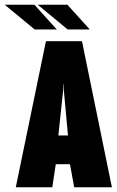

<svg xmlns="http://www.w3.org/2000/svg" viewBox="-67 -795 495 815"><path d="M0 0 128 -620H281L408 0H248L226 -120L250 -98H153L173 -120L155 0ZM179 -204 166 -220H242L223 -204L204 -411L203 -439H202L201 -411ZM80 -670 -47 -775H79L174 -670ZM220 -670 93 -775H219L314 -670Z"/></svg>

Font: Smooch Sans Thin Black
Style: Regular
Weight: 900
Version: Version 1.010